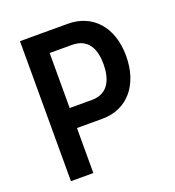

<svg xmlns="http://www.w3.org/2000/svg" viewBox="-128 -576 820 902"><g transform="rotate(-20 281.5 -125.0)"><path d="M518 -240C518 -384 436 -475 312 -475H73V225H185V0H313C436 0 518 -94 518 -240ZM405 -240C405 -174 384 -100 296 -100H185V-375H296C384 -375 405 -306 405 -240Z"/></g></svg>

Font: Mint Spirit
Style: Bold
Weight: 700
Designer: HARENDAL Hirwen
Foundry: Arkandis Digital Foundry.
Version: Version 1.004;FFEdit